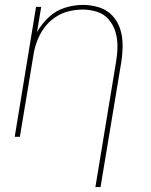

<svg xmlns="http://www.w3.org/2000/svg" viewBox="-20 -558 616 783"><path d="M369 205H390L475 -307Q480 -341 480 -375Q480 -409 470 -440Q460 -471 438 -494.5Q416 -518 384 -528Q352 -538 319 -538Q282 -538 245 -526.5Q208 -515 179 -488Q150 -461 131 -427L148 -530H127L40 0H61L116 -331Q120 -360 130.5 -388.5Q141 -417 159 -442.5Q177 -468 203 -486Q229 -504 258.5 -511.5Q288 -519 317 -519Q347 -519 375.5 -510Q404 -501 423 -479Q442 -457 450.5 -429Q459 -401 459 -371Q459 -341 454 -310Z"/></svg>

Font: Iosevka Sparkle Thin Oblique
Style: Regular
Weight: 100
Italic angle: -9°
Designer: Belleve Invis
Foundry: Belleve Invis
Version: Version 4.5.0; ttfautohint (v1.8.3)